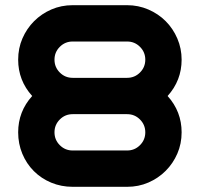

<svg xmlns="http://www.w3.org/2000/svg" viewBox="-20 -720 770 740"><path d="M680 -210Q680 -166 663.5 -128Q647 -90 618.5 -61.5Q590 -33 552 -16.5Q514 0 470 0H260Q216 0 177.5 -16Q139 -32 110.5 -60.5Q82 -89 66 -127.5Q50 -166 50 -210Q50 -290 104 -350Q50 -410 50 -490Q50 -534 66.5 -572Q83 -610 111.5 -638.5Q140 -667 178 -683.5Q216 -700 260 -700H470Q513 -700 551.5 -683.5Q590 -667 618.5 -638.5Q647 -610 663.5 -571.5Q680 -533 680 -490Q680 -410 626 -350Q680 -290 680 -210ZM540 -490Q540 -519 519.5 -539.5Q499 -560 470 -560H260Q231 -560 210.5 -539.5Q190 -519 190 -490Q190 -461 210.5 -440.5Q231 -420 260 -420H470Q499 -420 519.5 -440.5Q540 -461 540 -490ZM540 -210Q540 -239 519.5 -259.5Q499 -280 470 -280H260Q231 -280 210.5 -259.5Q190 -239 190 -210Q190 -181 210.5 -160.5Q231 -140 260 -140H470Q499 -140 519.5 -160.5Q540 -181 540 -210Z"/></svg>

Font: CAT North
Style: Regular
Weight: 400
Designer: Peter Wiegel
Foundry: Peter Wiegel
Version: Version 1.000